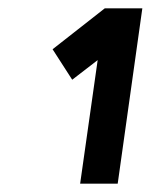

<svg xmlns="http://www.w3.org/2000/svg" viewBox="-20 -820 361 460"><path d="M231 -800 106 -702 153 -629 214 -676 172 -380H262L321 -800Z"/></svg>

Font: Unageo
Style: ExtraBold-Italic
Weight: 800
Designer: Richard Sepsi
Foundry: Richard Sepsi
Version: Version 2.000